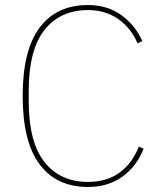

<svg xmlns="http://www.w3.org/2000/svg" viewBox="-20 -730 650 762"><path d="M329 12Q204 12 137 -78Q70 -168 70 -349Q70 -530 137 -620Q204 -710 329 -710Q406 -710 461 -670.5Q516 -631 545 -567L526 -558Q499 -620 448.5 -655Q398 -690 329 -690Q219 -690 156.5 -611Q94 -532 94 -370V-328Q94 -166 156.5 -87Q219 -8 329 -8Q404 -8 454.5 -45Q505 -82 531 -148L550 -140Q523 -71 466.5 -29.5Q410 12 329 12Z"/></svg>

Font: IBM Plex Sans Devanagari Thin
Style: Regular
Weight: 100
Designer: Mike Abbink, Paul van der Laan, Pieter van Rosmalen, Erin McLaughlin
Foundry: Bold Monday
Version: Version 1.1